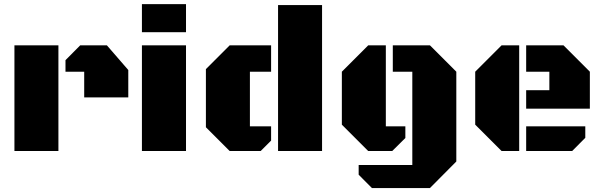

<svg xmlns="http://www.w3.org/2000/svg" viewBox="-20 -741 2955 942"><path d="M393.1 -389.2H301.3V-445.8L373.5 -518.6H504.4L609.4 -397.5V-263.2H393.1ZM50.8 0V-518.6H266.6V0Z M676.3 -518.6H892.6V0H676.3ZM676.3 -720.7H892.6V-583H676.3Z M1560.1 -716.3V0H1344.2V-716.3ZM1206.1 -121.1H1310.1V-51.3L1258.8 0H1106.9L990.2 -116.7V-401.9L1106.9 -518.6H1310.1V-389.2H1206.1Z M2002.9 -389.2H1907.2V-518.6H2089.4L2218.8 -389.2V51.3L2089.4 181.6H1804.7L1739.7 116.2V68.4H2002.9ZM1968.8 -121.1V-64L1904.3 0H1786.6L1657.2 -129.4V-389.2L1786.6 -518.6H1873V-121.1Z M2527.3 0H2440.9L2311.5 -129.4V-389.2L2440.9 -518.6H2527.3ZM2561.5 -208V-298.3H2675.3V-389.2H2561.5V-518.6H2744.6L2874 -389.2V-208ZM2561.5 0V-121.1H2851.6V-64.9L2787.1 0Z"/></svg>

Font: Black Ops One
Style: Regular
Weight: 400
Designer: James Grieshaber
Foundry: James Grieshaber
Version: Version 1.002